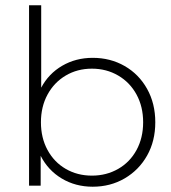

<svg xmlns="http://www.w3.org/2000/svg" viewBox="-20 -703 649 727"><path d="M331 4Q266 4 214 -27Q162 -58 134 -113V0H90V-683H136V-371Q164 -424 215.5 -454Q267 -484 331 -484Q398 -484 452 -453Q506 -422 537 -366.5Q568 -311 568 -240Q568 -169 537 -114Q506 -59 452 -27.5Q398 4 331 4ZM328 -38Q383 -38 427.5 -63.5Q472 -89 497 -135Q522 -181 522 -240Q522 -299 497 -345Q472 -391 427.5 -417Q383 -443 328 -443Q273 -443 229 -417Q185 -391 160 -345Q135 -299 135 -240Q135 -181 160 -135Q185 -89 229 -63.5Q273 -38 328 -38Z"/></svg>

Font: Montserrat Ace
Style: Light
Weight: 300
Designer: Julieta Ulanovsky
Foundry: Julieta Ulanovsky
Version: Version 1